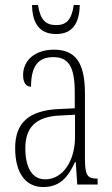

<svg xmlns="http://www.w3.org/2000/svg" viewBox="-20 -743 451 773"><path d="M206 -606C272 -606 300 -650 301 -723H277C268 -661 246 -642 206 -642C164 -642 142 -663 133 -723H109C110 -649 139 -606 206 -606ZM154 10C224 10 255 -33 282 -90H285L291 0H373V-24H371C333 -24 322 -35 322 -105V-367C322 -496 280 -543 197 -543C120 -543 73 -499 73 -441C73 -411 84 -394 105 -394C105 -476 133 -513 195 -513C258 -513 281 -471 281 -371V-307L218 -304C99 -299 41 -251 41 -147C41 -41 87 10 154 10ZM162 -21C107 -21 82 -72 82 -146C82 -227 121 -274 223 -278L282 -281V-191C282 -95 233 -21 162 -21Z"/></svg>

Font: Noto Serif Tamil ExtraCondensed ExtraLight
Style: Regular
Weight: 200
Width: 2
Designer: Indian Type Foundry, Tom Grace, and the Monotype Design Team
Foundry: Monotype Imaging Inc.
Version: Version 2.004